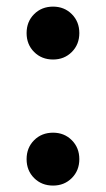

<svg xmlns="http://www.w3.org/2000/svg" viewBox="-20 -560 327 592"><path d="M143.6 12.2Q108.4 12.2 85.2 -11Q62 -34.2 62 -69.3Q62 -104.5 85.2 -127.7Q108.4 -150.9 143.6 -150.9Q178.2 -150.9 201.4 -127.7Q224.6 -104.5 224.6 -69.3Q224.6 -34.2 201.4 -11Q178.2 12.2 143.6 12.2ZM143.6 -376.5Q108.4 -376.5 85.2 -399.7Q62 -422.9 62 -458Q62 -493.2 85.2 -516.4Q108.4 -539.6 143.6 -539.6Q178.2 -539.6 201.4 -516.4Q224.6 -493.2 224.6 -458Q224.6 -422.9 201.4 -399.7Q178.2 -376.5 143.6 -376.5Z"/></svg>

Font: Schibsted Grotesk Medium
Style: Regular
Weight: 500
Designer: Bakken & Baeck AS, Henrik Kongsvoll
Foundry: Schibsted ASA
Version: Version 1.100;gftools[0.9.25]